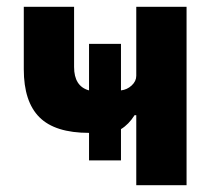

<svg xmlns="http://www.w3.org/2000/svg" viewBox="-20 -545 638 565"><path d="M381 0V-206H376Q359 -179 336 -165V-73H242V-154Q142 -154 96 -200Q50 -246 50 -341V-525H198V-348Q198 -291 242 -279V-416H336V-279Q354 -281 367.5 -293.5Q381 -306 381 -322V-525H529V0Z"/></svg>

Font: Anuphan
Style: Bold
Weight: 700
Designer: Mike Abbink, Paul van der Laan, Pieter van Rosmalen, Mint Tantisuwanna
Foundry: Bold Monday; Cadson Demak
Version: Version 3.002;hotconv 1.0.109;makeotfexe 2.5.65596